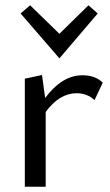

<svg xmlns="http://www.w3.org/2000/svg" viewBox="-20 -707 418 727"><path d="M350 -656 205 -486 58 -656 94 -687 205 -579 315 -687ZM292 -422Q341 -422 369 -394L338 -328Q310 -354 270 -354Q205 -354 153 -283V0H74V-409L139 -423L151 -336Q215 -422 292 -422Z"/></svg>

Font: EauTest Medium
Style: Regular
Weight: 500
Designer: Christian Thalmann (Catharsis Fonts)
Version: Version 0.001;PS 000.001;hotconv 1.0.88;makeotf.lib2.5.64775